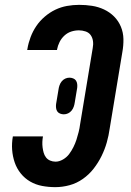

<svg xmlns="http://www.w3.org/2000/svg" viewBox="-20 -763 540 791"><path d="M208 8Q180 8 153.5 3Q127 -2 104.5 -15Q82 -28 65.5 -48.5Q49 -69 40.5 -94Q32 -119 30 -146Q28 -173 33 -201H157Q155 -190 154.5 -178.5Q154 -167 155.5 -155.5Q157 -144 160 -133.5Q163 -123 169.5 -114.5Q176 -106 186.5 -101.5Q197 -97 209 -97Q224 -97 239.5 -106Q255 -115 265 -128.5Q275 -142 282.5 -157Q290 -172 295 -187.5Q300 -203 304 -219Q308 -235 310 -251L362 -565Q365 -580 363 -594Q361 -608 353.5 -618.5Q346 -629 332.5 -633.5Q319 -638 305 -638Q289 -638 273.5 -633Q258 -628 245.5 -616.5Q233 -605 225.5 -590Q218 -575 215 -559V-557H92L93 -562Q97 -586 106 -610Q115 -634 129.5 -655.5Q144 -677 164.5 -694.5Q185 -712 208 -723Q231 -734 256 -738.5Q281 -743 306 -743Q333 -743 359 -739Q385 -735 408.5 -724Q432 -713 450 -695Q468 -677 478 -653Q488 -629 488.5 -602Q489 -575 484 -548L432 -234Q428 -205 420 -176.5Q412 -148 398.5 -120.5Q385 -93 366 -68.5Q347 -44 321.5 -26Q296 -8 266.5 0Q237 8 208 8ZM243 -292Q235 -292 227.5 -295Q220 -298 216 -304Q212 -310 211 -318Q210 -326 211 -334L221 -394Q222 -402 225 -411Q228 -420 234 -427.5Q240 -435 248.5 -439Q257 -443 266 -443Q274 -443 281.5 -440Q289 -437 293 -431Q297 -425 298 -417Q299 -409 298 -401L288 -341Q287 -333 284 -324Q281 -315 275 -307.5Q269 -300 260.5 -296Q252 -292 243 -292Z"/></svg>

Font: Iosevka Curly Extrabold
Style: Italic
Weight: 800
Italic angle: -9°
Monospace: yes
Designer: Belleve Invis
Foundry: Belleve Invis
Version: Version 22.1.2; ttfautohint (v1.8.4)